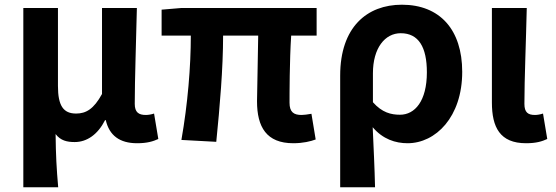

<svg xmlns="http://www.w3.org/2000/svg" viewBox="-20 -594 2358 815"><path d="M79 201H227C220 120 217 66 216 -25C237 3 265 9 297 9C349 9 395 -23 426 -84H429C444 -19 488 14 562 14C605 14 630 6 652 -4L634 -112C622 -108 609 -106 599 -106C569 -106 552 -117 552 -153C552 -257 558 -424 561 -560H413V-195C378 -131 345 -112 303 -112C249 -112 226 -145 226 -229V-560H79Z M1225 14C1266 14 1299 6 1320 -2L1302 -111C1285 -108 1270 -106 1260 -106C1227 -106 1209 -118 1209 -158C1209 -191 1209 -337 1216 -443H1324V-560H749L666 -553V-443H790C790 -312 777 -153 750 0L898 8C913 -141 927 -303 927 -443H1076C1075 -342 1071 -204 1071 -164C1071 -55 1111 14 1225 14Z M1424 201H1572C1570 114 1566 37 1562 -54C1605 -3 1659 14 1710 14C1829 14 1942 -97 1942 -289C1942 -468 1847 -574 1686 -574C1538 -574 1424 -479 1424 -273ZM1678 -107C1640 -107 1602 -116 1563 -160V-283C1563 -390 1614 -453 1681 -453C1757 -453 1792 -394 1792 -287C1792 -165 1741 -107 1678 -107Z M2213 14C2257 14 2281 6 2303 -4L2285 -112C2273 -108 2260 -106 2251 -106C2221 -106 2206 -117 2206 -153C2206 -257 2213 -424 2216 -560H2068V-159C2068 -54 2102 14 2213 14Z"/></svg>

Font: Source Han Sans CN
Style: Bold
Weight: 700
Designer: Ryoko NISHIZUKA 西塚涼子 (kana, bopomofo & ideographs); Paul D. Hunt (Latin, Greek & Cyrillic); Sandoll Communications 산돌커뮤니
Foundry: Adobe
Version: Version 2.001;hotconv 1.0.107;makeotfexe 2.5.65593